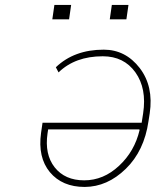

<svg xmlns="http://www.w3.org/2000/svg" viewBox="-20 -737 622 767"><path d="M455.6 -74.7Q517.6 -132.3 537.6 -217.3L536.6 -220.2H172.4L169.9 -204.1Q157.7 -120.6 198.2 -68.8Q239.3 -16.6 316.4 -16.6Q393.6 -16.6 455.6 -74.7ZM394.5 -538.6Q481.4 -538.6 538.1 -465.3Q594.2 -392.1 578.1 -284.2L573.2 -252.9Q556.2 -134.3 482.4 -62.5Q408.7 9.3 318.4 9.8Q228.5 9.8 179.2 -49.3Q130.4 -108.4 144 -206.1L149.9 -246.6H545.9L551.8 -284.2Q566.9 -383.3 521 -447.8Q475.1 -512.2 390.6 -512.2Q280.3 -512.2 213.9 -447.8L203.1 -468.3Q276.4 -538.6 394.5 -538.6ZM255.9 -659.7H189L197.3 -717.3H264.2ZM484.9 -659.7H418.5L426.8 -717.3H493.2Z"/></svg>

Font: Roboto-ThinItalic
Style: Italic
Weight: 250
Italic angle: -12°
Designer: Google
Version: Version 1.100141; 2013; ttfautohint (v0.94.14-c901) -l 8 -r 